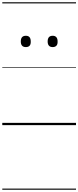

<svg xmlns="http://www.w3.org/2000/svg" viewBox="-20 -1095 685 1680"><path d="M206 -683Q184 -683 173 -695.5Q162 -708 162 -732Q162 -757 173 -769.5Q184 -782 206 -782Q228 -782 238.5 -769.5Q249 -757 249 -732Q250 -707 239 -695Q228 -683 206 -683ZM441 -683Q419 -683 408 -695.5Q397 -708 397 -732Q397 -757 408 -769.5Q419 -782 441 -782Q462 -782 473 -769.5Q484 -757 484 -732Q485 -707 473.5 -695Q462 -683 441 -683ZM0 555H645V565H0ZM0 -20H645V0H0ZM0 -505H645V-500H0ZM0 -1075H645V-1065H0Z"/></svg>

Font: Playwrite AR Guides
Style: Regular
Weight: 400
Designer: Veronika Burian, José Scaglione
Foundry: TypeTogether
Version: Version 1.003